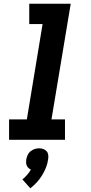

<svg xmlns="http://www.w3.org/2000/svg" viewBox="-20 -755 490 1037"><path d="M29 0V-110H125L210 -625H138V-735H362L258 -110H331V0ZM144 262 101 214Q115 203 126.5 189.5Q138 176 147 161Q140 158 134 152.5Q128 147 124.5 139Q121 131 121 122.5Q121 114 122 105Q124 94 129.5 82Q135 70 145 62Q155 54 167 50Q179 46 191 46Q203 46 214 50Q225 54 232 62Q239 70 240.5 82Q242 94 240 105Q237 128 228.5 149.5Q220 171 207.5 191.5Q195 212 179 229.5Q163 247 144 262Z"/></svg>

Font: Iosevka Etoile XBdObl
Style: Regular
Weight: 800
Italic angle: -9°
Designer: Belleve Invis
Foundry: Belleve Invis
Version: Version 15.5.2; ttfautohint (v1.8.4)